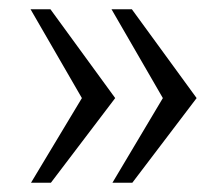

<svg xmlns="http://www.w3.org/2000/svg" viewBox="-20 -469 481 415"><path d="M47 -74H90L229 -257L89 -449H46L157 -257ZM223 -74H266L405 -257L265 -449H221L332 -257Z"/></svg>

Font: Cheyenne Sans Light
Style: Regular
Weight: 300
Designer: The Public Sans project authors (U.S. Web Design System), Libre Franklin designed by Pablo Impallari and Rodrigo Fuenzal
Foundry: The Cheyenne Sans Project Authors
Version: Version 2.007